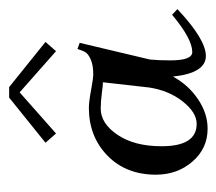

<svg xmlns="http://www.w3.org/2000/svg" viewBox="-47 -426 482 428"><g transform="rotate(-90 194.0 -212.0)"><path d="M89.8 -351.6 190.4 -432.6H213.9L314.5 -351.6L293.9 -328.1L202.1 -409.2L110.4 -328.1ZM82 -92.8Q82 -14.6 131.8 -14.6Q157.2 -14.6 181.6 -45.4Q206.1 -76.2 212.9 -120.1L224.6 -223.6Q215.8 -223.6 204.1 -225.6Q180.7 -228.5 166 -228.5Q132.8 -228.5 107.4 -190.9Q82 -153.3 82 -92.8ZM18.6 -105.5Q18.6 -171.9 61 -213.4Q103.5 -254.9 168 -254.9Q181.6 -254.9 212.9 -249Q234.4 -245.1 241.2 -245.1Q262.7 -245.1 274.9 -250.5Q287.1 -255.9 291 -261.7Q294.9 -267.6 298.8 -280.3L312.5 -275.4L275.4 -119.1Q273.4 -100.6 273.4 -73.2Q273.4 -24.4 292 -24.4Q321.3 -24.4 375 -69.3L387.7 -57.6Q320.3 5.9 283.2 5.9Q245.1 5.9 237.3 -67.4Q218.8 -33.2 187 -11.7Q155.3 9.8 121.1 9.8Q77.1 9.8 47.9 -23.9Q18.6 -57.6 18.6 -105.5Z"/></g></svg>

Font: Kleymisska
Style: Regular
Weight: 500
Italic angle: -8°
Designer: gluk
Foundry: gluk
Version: Version 0.298